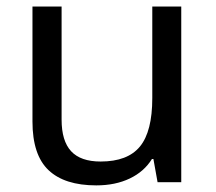

<svg xmlns="http://www.w3.org/2000/svg" viewBox="-20 -556 658 586"><path d="M168 -536.1V-190.9Q168 -126 197 -94.5Q226.1 -63 287.1 -63Q369.6 -63 407.2 -108.9Q444.8 -154.8 444.8 -256.8V-536.1H533.2V0H460.9L448.2 -70.8H443.8Q419.9 -32.2 376 -11.2Q332 9.8 273.9 9.8Q177.2 9.8 128.2 -36.6Q79.1 -83 79.1 -185.1V-536.1Z"/></svg>

Font: Noto Sans Malayalam
Style: Regular
Weight: 400
Designer: Monotype Design team
Foundry: Monotype Imaging Inc.
Version: Version 1.02